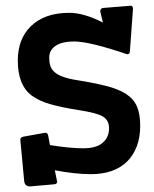

<svg xmlns="http://www.w3.org/2000/svg" viewBox="-20 -607 540 674"><path d="M426.3 -416.5Q294.4 -461.4 240.2 -461.4Q181.6 -461.4 161.1 -432.6Q152.8 -421.4 152.8 -404.8Q152.8 -388.2 156.7 -376Q160.6 -363.8 170.9 -354.5Q191.4 -335 250 -325.7Q308.6 -316.4 352.3 -305.4Q396 -294.4 422.6 -277.1Q449.2 -259.8 460.7 -233.4Q472.2 -207 472.2 -165.8Q472.2 -124.5 460 -92.8Q447.8 -61 425.3 -39.1Q379.9 4.4 299.3 4.4Q244.1 4.4 172.4 -9.3L180.7 31.2Q180.7 39.1 169.4 40L85.4 47.4Q66.9 47.4 64.9 28.3L51.3 -116.7Q51.3 -125.5 63 -127.4L139.2 -141.1Q147.5 -141.1 149.4 -129.9L155.3 -97.7Q226.1 -86.4 272 -86.4Q317.9 -86.4 340.3 -105.7Q362.8 -125 362.8 -156.7Q362.8 -186.5 338.9 -199.2Q317.9 -210.9 256.6 -220.5Q195.3 -230 155.8 -241.5Q116.2 -252.9 90.8 -272Q42.5 -308.1 42.5 -394.5Q42.5 -469.7 87.9 -514.6Q136.2 -562 223.1 -562Q274.4 -562 341.3 -527.8L332 -566.4Q332 -578.1 342.3 -579.1L439 -586.9Q446.8 -586.9 446.8 -575.7L436 -426.8Q435.5 -416.5 426.3 -416.5Z"/></svg>

Font: Wellfleet
Style: Regular
Weight: 400
Designer: Riccardo De Franceschi
Foundry: Riccardo De Franceschi
Version: Version 1.002